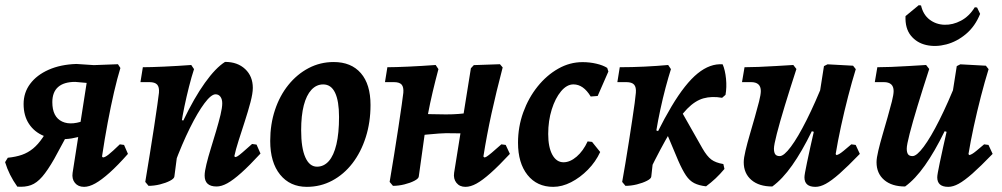

<svg xmlns="http://www.w3.org/2000/svg" viewBox="-29 -714 3895 746"><path d="M297.6 12Q274.6 12 262.1 -3.4Q249.6 -18.9 253.1 -42.4L314.3 -434.4L347.1 -388.4L263.2 -395.8Q219.6 -395.8 197 -376.1Q174.3 -356.3 174.3 -317Q174.3 -259.8 212.4 -241.7Q250.5 -223.6 313.7 -251.6L326.5 -199.5Q273.2 -176.4 225.7 -173.6Q178.1 -170.7 141.3 -185.9Q104.5 -201 83.6 -232.7Q62.7 -264.4 62.7 -309.9Q62.7 -354.3 88.3 -388.4Q113.8 -422.5 160 -443Q206.2 -463.5 267.9 -465.5L335.6 -461L429.3 -464.5L438.8 -449.8Q426.8 -410.8 414.1 -356.2Q401.5 -301.6 389.5 -237.7Q377.5 -173.9 367.4 -105.9L370.9 -102.3Q378.6 -102.3 392.5 -113.2Q406.5 -124.1 436.6 -153.2L453 -150.9L468.1 -116.1Q428.5 -71.3 396.9 -43Q365.3 -14.8 341.3 -1.4Q317.4 12 297.6 12ZM38.3 11.2Q5.7 -34.4 -9.2 -84L1.3 -101.1Q32.8 -104.3 56.3 -112.5Q79.8 -120.8 99.3 -136.7Q118.8 -152.6 136.7 -179L172.2 -233.9L245.2 -213.9L181.8 -96.8Q156.1 -51.8 135.1 -27.5Q114 -3.1 91.5 5.2Q69.1 13.5 38.3 11.2Z M812.5 10.6Q766.1 10.6 766.1 -31.9Q766.1 -47.6 773 -75.7Q779.8 -103.8 790.2 -137.3Q800.5 -170.9 810.7 -205Q820.8 -239.1 827.7 -267.5Q834.5 -295.9 834.5 -312.4Q834.5 -328.6 827.5 -338.1Q820.4 -347.6 808.6 -347.6Q791.5 -347.6 765.4 -312.7Q739.3 -277.9 708.8 -216.5Q678.3 -155.1 648.6 -75.2L662.5 -250.5L683.3 -245.8Q725.4 -333.8 767.1 -392.1Q808.8 -450.5 845.4 -473.5Q894 -473.5 923.7 -445.5Q953.3 -417.6 953.3 -372.5Q953.3 -351.5 944.2 -316.8Q935 -282.1 922.3 -242.9Q909.6 -203.7 898.1 -167.8Q886.7 -132 881.5 -107.2L884.5 -103.7Q888.6 -103.7 894.4 -107.2Q900.2 -110.7 913.2 -121.9Q926.3 -133.1 950.4 -154.6L967.8 -152.2L983.1 -117.4Q940 -70.6 908.6 -42.6Q877.3 -14.6 854.5 -2Q831.7 10.6 812.5 10.6ZM548.2 8.1 535.4 -7.2Q544 -58.5 552.9 -114.1Q561.8 -169.7 569.6 -220.1Q577.3 -270.4 582.3 -306.2Q587.2 -342 588.6 -353.6Q590.4 -375.5 581.7 -385.2Q573.1 -394.9 551.4 -394.9H516.7L526 -452.8Q556.4 -452.8 608.9 -455.2Q661.4 -457.6 714.1 -461.5L724.9 -445.4Q715.1 -415.6 705.3 -376.8Q695.5 -338 687.5 -299.8Q679.5 -261.5 675.4 -231.9L661.4 -126.6L648.5 -28Q647.6 -20 631.5 -11.6Q615.4 -3.2 592.6 2.5Q569.8 8.1 548.2 8.1Z M1163.1 12Q1097.9 12 1059.4 -35.4Q1020.9 -82.9 1020.9 -166.4Q1020.9 -231.1 1039.4 -286.7Q1057.8 -342.2 1091.4 -383.9Q1125 -425.6 1170 -449.3Q1215.1 -473 1267.3 -473Q1335.6 -473 1373.1 -429.7Q1410.6 -386.5 1410.6 -306Q1410.6 -238.6 1392.1 -180.8Q1373.7 -122.9 1340.4 -79.6Q1307.1 -36.4 1261.7 -12.2Q1216.4 12 1163.1 12ZM1202.7 -66.4Q1229.4 -66.4 1248.6 -88.1Q1267.8 -109.8 1278.1 -153.2Q1288.3 -196.6 1288.3 -259.5Q1288.3 -321.6 1272.9 -353.8Q1257.5 -386 1226.7 -386Q1200.5 -386 1181 -365.1Q1161.6 -344.2 1151.3 -304.6Q1141.1 -265 1141.1 -207.9Q1141.1 -139.2 1157.3 -102.8Q1173.5 -66.4 1202.7 -66.4Z M1497.8 8.1 1484.9 -7.2Q1493.6 -58.5 1502.5 -114.1Q1511.3 -169.7 1519.1 -220.1Q1526.9 -270.4 1531.8 -306.2Q1536.8 -342 1538.1 -353.6Q1539.9 -375.5 1531.6 -385.2Q1523.2 -394.9 1501.5 -394.9H1466.8L1476.1 -452.8Q1506.5 -452.8 1558.7 -455.2Q1610.9 -457.6 1663.7 -461.5L1674.5 -445.4Q1662.5 -400.6 1652.1 -356.6Q1641.7 -312.6 1633.8 -270.5Q1626 -228.5 1620.4 -187.8L1598.1 -28Q1597.2 -20 1581.1 -11.6Q1565 -3.2 1542.1 2.5Q1519.3 8.1 1497.8 8.1ZM1578.3 -185.4 1592.6 -271.8Q1620.6 -271.4 1648.2 -270.4Q1675.8 -269.5 1703.4 -269.5Q1731.2 -269.5 1753.3 -271.3Q1775.5 -273.1 1807.3 -277.3L1796 -195.5L1704.1 -196.5Q1697 -196.5 1676.6 -195.2Q1656.2 -193.9 1629.8 -191.2Q1603.4 -188.4 1578.3 -185.4ZM1935.9 -150.9 1952.1 -116.1Q1908.8 -69.6 1877 -41.4Q1845.2 -13.2 1822.2 -0.6Q1799.2 12 1779.5 12Q1756.8 12 1744.4 -3.7Q1732 -19.3 1735.4 -42.4L1800.6 -448.8L1812 -461L1913.5 -464.5L1924.1 -452Q1899.2 -357 1880.7 -272.9Q1862.3 -188.9 1849.2 -105.9L1852.7 -102.3Q1856.8 -102.3 1862.4 -105.9Q1868.1 -109.5 1881.1 -120.2Q1894.1 -130.9 1919 -153.2Z M2199 -386.1Q2173.4 -386.1 2150.9 -359.3Q2128.4 -332.4 2114.7 -288.6Q2101 -244.9 2101 -193.4Q2101 -142.2 2117 -112.8Q2133.1 -83.5 2160.5 -83.5Q2186 -83.5 2211.6 -105.5Q2237.1 -127.5 2254.2 -164.6L2271.4 -162.7L2303 -123.4Q2285.4 -85.3 2255.2 -54.6Q2225.1 -24 2189.9 -6Q2154.8 12 2120.4 12Q2057.4 12 2020.5 -34.3Q1983.7 -80.6 1983.7 -159.3Q1983.7 -221 2004 -277.4Q2024.4 -333.8 2059.8 -377.9Q2095.2 -421.9 2140 -447.2Q2184.7 -472.6 2234.5 -472.6Q2262.3 -472.6 2287.9 -466.6Q2313.6 -460.7 2330.3 -450.2L2334.8 -436.1L2293.2 -341.1L2266.1 -339Q2237.8 -386.1 2199 -386.1Z M2492.6 -45.8 2461.6 -63.9Q2526.8 -211.1 2580.1 -300.4Q2633.5 -389.8 2681.8 -428.8Q2730.1 -467.8 2778.9 -464.1Q2788.7 -441 2791.9 -407.8Q2795.1 -374.7 2789.9 -345.5L2776.7 -334Q2736.8 -341 2704.2 -331.9Q2671.7 -322.7 2640.9 -291.2Q2610.1 -259.6 2574.5 -200Q2539 -140.3 2492.6 -45.8ZM2401.2 8.1 2388.4 -7.2Q2393.9 -39 2401 -80Q2408 -121 2414.6 -164.1Q2421.1 -207.3 2427.2 -246.2Q2433.2 -285.2 2437 -313.7Q2440.7 -342.2 2441.6 -353.6Q2443.4 -375.5 2434.7 -385.2Q2426.1 -394.9 2404.4 -394.9H2369.7L2379 -452.8Q2426.5 -452.8 2475.8 -455.2Q2525.1 -457.6 2567.1 -461.5L2577.9 -445.4Q2568.2 -415.1 2557.1 -373.6Q2546.1 -332.1 2536.7 -288.3Q2527.3 -244.6 2521.2 -207.3L2537.9 -200.6L2510.5 -109.6L2501.5 -28Q2501.1 -20 2484.7 -11.6Q2468.4 -3.2 2445.6 2.5Q2422.8 8.1 2401.2 8.1ZM2714.3 10Q2686.6 6.8 2668.5 -2.4Q2650.3 -11.6 2636.3 -32.3Q2622.4 -53 2606.4 -89.4L2558.3 -203.9L2623.5 -272.8L2700.4 -137.2Q2718 -106.7 2734.7 -94.2Q2751.3 -81.7 2781.5 -76.6L2785.8 -57.6Q2768.7 -37.2 2751.3 -20.8Q2733.9 -4.5 2714.3 10Z M2971.7 10.6Q2920 10.6 2890.4 -14.8Q2860.7 -40.3 2860.7 -83.7Q2860.7 -99.8 2867.6 -128.6Q2874.4 -157.4 2884.3 -191.3Q2894.1 -225.2 2903.8 -258.8Q2913.4 -292.4 2920.3 -319.6Q2927.1 -346.8 2927.1 -360.3Q2927.1 -394.9 2889.1 -394.9H2854L2863.8 -452.8Q2886.1 -452.8 2917.6 -454Q2949.1 -455.2 2984.7 -457.4Q3020.4 -459.6 3053.3 -461.5L3065.4 -445.9Q3040.1 -368.2 3020.3 -303.1Q3000.5 -238 2989.3 -194.3Q2978.1 -150.6 2978.1 -136.7Q2978.1 -121.8 2983.1 -114.7Q2988.1 -107.5 3000.5 -107.5Q3016.9 -107.5 3044 -143.9Q3071.2 -180.3 3104.8 -247.3Q3138.5 -314.2 3174.8 -405.3L3149.8 -197L3125.3 -204.1Q3086.6 -124.9 3048.8 -71.5Q3011.1 -18 2971.7 10.6ZM3139.4 12Q3096.6 12 3096.6 -25Q3096.6 -31 3099 -44.2Q3101.3 -57.4 3106.4 -81.7Q3111.5 -106 3120 -144.9Q3128.6 -183.8 3141.5 -239.7L3147 -295.4L3172.4 -457.1L3186.3 -464.1L3285.5 -458.7L3296.1 -445.3Q3281.5 -398.3 3266.3 -339.6Q3251.2 -281 3238.5 -222.6Q3225.9 -164.1 3217.9 -115.3L3221.3 -111.3Q3226.3 -112.7 3232.1 -115.9Q3238 -119.2 3249 -128.2Q3260 -137.1 3278.7 -153.2L3295.7 -150.9L3311.8 -116.1Q3264.5 -67.2 3233 -39.4Q3201.4 -11.7 3179.7 0.1Q3158 12 3139.4 12Z M3487.7 10.6Q3436 10.6 3406.4 -14.8Q3376.7 -40.3 3376.7 -83.7Q3376.7 -99.8 3383.6 -128.6Q3390.4 -157.4 3400.3 -191.3Q3410.1 -225.2 3419.8 -258.8Q3429.4 -292.4 3436.3 -319.6Q3443.1 -346.8 3443.1 -360.3Q3443.1 -394.9 3405.1 -394.9H3370L3379.8 -452.8Q3402.1 -452.8 3433.6 -454Q3465.1 -455.2 3500.7 -457.4Q3536.4 -459.6 3569.3 -461.5L3581.4 -445.9Q3556.1 -368.2 3536.3 -303.1Q3516.5 -238 3505.3 -194.3Q3494.1 -150.6 3494.1 -136.7Q3494.1 -121.8 3499.1 -114.7Q3504.1 -107.5 3516.5 -107.5Q3532.9 -107.5 3560 -143.9Q3587.2 -180.3 3620.8 -247.3Q3654.5 -314.2 3690.8 -405.3L3665.8 -197L3641.3 -204.1Q3602.6 -124.9 3564.8 -71.5Q3527.1 -18 3487.7 10.6ZM3655.4 12Q3612.6 12 3612.6 -25Q3612.6 -31 3615 -44.2Q3617.3 -57.4 3622.4 -81.7Q3627.5 -106 3636 -144.9Q3644.6 -183.8 3657.5 -239.7L3663 -295.4L3688.4 -457.1L3702.3 -464.1L3801.5 -458.7L3812.1 -445.3Q3797.5 -398.3 3782.3 -339.6Q3767.2 -281 3754.5 -222.6Q3741.9 -164.1 3733.9 -115.3L3737.3 -111.3Q3742.3 -112.7 3748.1 -115.9Q3754 -119.2 3765 -128.2Q3776 -137.1 3794.7 -153.2L3811.7 -150.9L3827.8 -116.1Q3780.5 -67.2 3749 -39.4Q3717.4 -11.7 3695.7 0.1Q3674 12 3655.4 12ZM3779.2 -660.1Q3759.9 -611.9 3724.5 -582.1Q3689.1 -552.3 3647.9 -541.5Q3606.6 -530.7 3569.8 -539.1Q3533 -547.5 3510.2 -575.5Q3487.3 -603.6 3489.3 -651.4L3540.7 -693.8L3549.6 -692.8Q3558 -656.6 3583 -637.7Q3607.9 -618.8 3640.5 -617.8Q3673 -616.8 3704.9 -633.7Q3736.8 -650.6 3758.5 -685.8L3767.4 -684.8Z"/></svg>

Font: Alegreya
Style: Italic
Weight: 400
Italic angle: -7°
Designer: Juan Pablo del Peral
Foundry: Huerta Tipografica
Version: Version 2.009